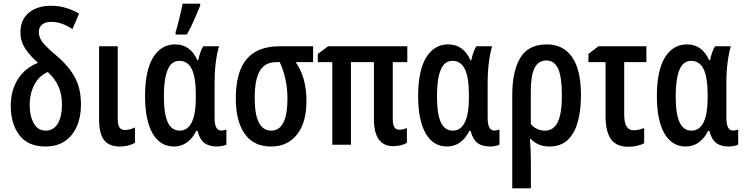

<svg xmlns="http://www.w3.org/2000/svg" viewBox="-20 -796 4092 1056"><path d="M260.3 -764.2Q304.2 -764.2 343.8 -752.2Q383.3 -740.2 415 -721.2L378.4 -636.2Q346.7 -656.7 317.9 -666.3Q289.1 -675.8 262.7 -675.8Q230 -675.8 211.7 -660.9Q193.4 -646 193.4 -619.6Q193.4 -588.4 216.8 -560.3Q240.2 -532.2 289.1 -491.2Q356.9 -434.1 391.1 -372.1Q425.3 -310.1 425.3 -220.7Q425.3 -152.8 402.6 -100.8Q379.9 -48.8 336.4 -19.5Q293 9.8 230 9.8Q133.8 9.8 86.4 -53Q39.1 -115.7 39.1 -214.4Q39.1 -298.8 78.4 -360.6Q117.7 -422.4 189 -450.7Q143.6 -490.2 117.9 -530Q92.3 -569.8 92.3 -617.2Q92.3 -688 138.7 -726.1Q185.1 -764.2 260.3 -764.2ZM243.2 -399.9Q194.8 -379.9 168.9 -330.1Q143.1 -280.3 143.1 -219.2Q143.1 -159.2 165.5 -118.4Q188 -77.6 231 -77.6Q273.9 -77.6 297.4 -115.5Q320.8 -153.3 320.8 -223.1Q320.8 -275.9 302.2 -319.1Q283.7 -362.3 243.2 -399.9Z M627.4 -541.5V-142.6Q627.4 -109.4 637 -95.2Q646.5 -81.1 667 -81.1Q681.2 -81.1 696.3 -85.2Q711.4 -89.4 722.2 -95.2V-10.3Q686.5 9.8 638.7 9.8Q580.1 9.8 552.5 -25.4Q524.9 -60.5 524.9 -141.1V-541.5Z M937 9.8Q860.8 9.8 819.3 -62Q777.8 -133.8 777.8 -268.6Q777.8 -407.2 821.8 -479.5Q865.7 -551.8 943.4 -551.8Q1026.9 -551.8 1065.4 -464.8H1070.3Q1074.7 -486.8 1081.8 -507.3Q1088.9 -527.8 1097.7 -541.5H1184.6Q1173.3 -503.9 1166.7 -451.9Q1160.2 -399.9 1160.2 -342.8V-147.5Q1160.2 -78.1 1196.3 -78.1Q1211.9 -78.1 1225.1 -83.5V-0.5Q1219.2 3.4 1202.9 6.6Q1186.5 9.8 1175.8 9.8Q1128.9 9.8 1103.5 -10Q1078.1 -29.8 1066.4 -76.2H1059.6Q1039.6 -35.2 1008.3 -12.7Q977.1 9.8 937 9.8ZM968.3 -77.6Q1012.7 -77.6 1034.9 -123.8Q1057.1 -169.9 1057.1 -258.8V-272.5Q1057.1 -370.1 1034.9 -415.8Q1012.7 -461.4 966.3 -461.4Q922.4 -461.4 901.9 -411.4Q881.3 -361.3 881.3 -267.6Q881.3 -169.9 902.6 -123.8Q923.8 -77.6 968.3 -77.6ZM945.8 -606V-619.1Q949.7 -629.9 955.3 -651.4Q960.9 -672.9 967 -697.5Q973.1 -722.2 977.8 -743.7Q982.4 -765.1 984.4 -775.9H1081.1V-764.6Q1066.4 -728 1047.4 -685.3Q1028.3 -642.6 1007.8 -606Z M1665.5 -240.7Q1665.5 -121.1 1613.3 -55.7Q1561 9.8 1470.7 9.8Q1375.5 9.8 1326.2 -59.6Q1276.9 -128.9 1276.9 -255.4Q1276.9 -399.4 1336.2 -470.5Q1395.5 -541.5 1518.6 -541.5H1702.1V-454.1H1606.4Q1665.5 -370.6 1665.5 -240.7ZM1380.9 -257.3Q1380.9 -165 1404.1 -121.3Q1427.2 -77.6 1471.2 -77.6Q1561 -77.6 1561 -254.4Q1561 -360.8 1519 -454.1H1499Q1437 -454.1 1408.9 -406.2Q1380.9 -358.4 1380.9 -257.3Z M2175.8 -82.5Q2197.8 -82.5 2217.8 -92.3V-10.7Q2204.1 -1.5 2184.1 3.2Q2164.1 7.8 2142.6 7.8Q2036.6 7.8 2036.6 -141.1V-454.1H1910.2V0H1807.6V-454.1H1728V-499.5L1784.7 -541.5H2220.2V-454.1H2140.1V-143.6Q2140.1 -110.8 2148.9 -96.7Q2157.7 -82.5 2175.8 -82.5Z M2439 9.8Q2362.8 9.8 2321.3 -62Q2279.8 -133.8 2279.8 -268.6Q2279.8 -407.2 2323.7 -479.5Q2367.7 -551.8 2445.3 -551.8Q2528.8 -551.8 2567.4 -464.8H2572.3Q2576.7 -486.8 2583.7 -507.3Q2590.8 -527.8 2599.6 -541.5H2686.5Q2675.3 -503.9 2668.7 -451.9Q2662.1 -399.9 2662.1 -342.8V-147.5Q2662.1 -78.1 2698.2 -78.1Q2713.9 -78.1 2727.1 -83.5V-0.5Q2721.2 3.4 2704.8 6.6Q2688.5 9.8 2677.7 9.8Q2630.9 9.8 2605.5 -10Q2580.1 -29.8 2568.4 -76.2H2561.5Q2541.5 -35.2 2510.3 -12.7Q2479 9.8 2439 9.8ZM2470.2 -77.6Q2514.6 -77.6 2536.9 -123.8Q2559.1 -169.9 2559.1 -258.8V-272.5Q2559.1 -370.1 2536.9 -415.8Q2514.6 -461.4 2468.3 -461.4Q2424.3 -461.4 2403.8 -411.4Q2383.3 -361.3 2383.3 -267.6Q2383.3 -169.9 2404.5 -123.8Q2425.8 -77.6 2470.2 -77.6Z M3175.3 -272Q3175.3 -187.5 3157.5 -124.3Q3139.6 -61 3101.6 -25.6Q3063.5 9.8 3002 9.8Q2969.2 9.8 2943.6 -1.2Q2918 -12.2 2899.9 -31.2H2894.5Q2897.5 4.4 2898.7 38.1Q2899.9 71.8 2899.9 100.1V239.7H2797.4V-275.4Q2797.4 -403.3 2841.3 -477.5Q2885.3 -551.8 2987.3 -551.8Q3078.1 -551.8 3126.7 -481.9Q3175.3 -412.1 3175.3 -272ZM2984.9 -463.4Q2940.9 -463.4 2920.2 -422.1Q2899.4 -380.9 2899.4 -293.5V-114.3Q2929.7 -77.6 2977.5 -77.6Q3024.9 -77.6 3047.6 -124.3Q3070.3 -170.9 3070.3 -272Q3070.3 -372.6 3049.8 -418Q3029.3 -463.4 2984.9 -463.4Z M3535.2 -541.5V-454.1H3413.1V-165.5Q3413.1 -79.6 3464.4 -79.6Q3491.7 -79.6 3522.9 -91.8V-8.3Q3507.8 0.5 3483.6 5.9Q3459.5 11.2 3436 11.2Q3370.1 11.2 3340.3 -30.3Q3310.5 -71.8 3310.5 -159.7V-454.1H3216.3V-499.5L3271.5 -541.5Z M3752 9.8Q3675.8 9.8 3634.3 -62Q3592.8 -133.8 3592.8 -268.6Q3592.8 -407.2 3636.7 -479.5Q3680.7 -551.8 3758.3 -551.8Q3841.8 -551.8 3880.4 -464.8H3885.3Q3889.6 -486.8 3896.7 -507.3Q3903.8 -527.8 3912.6 -541.5H3999.5Q3988.3 -503.9 3981.7 -451.9Q3975.1 -399.9 3975.1 -342.8V-147.5Q3975.1 -78.1 4011.2 -78.1Q4026.9 -78.1 4040 -83.5V-0.5Q4034.2 3.4 4017.8 6.6Q4001.5 9.8 3990.7 9.8Q3943.8 9.8 3918.5 -10Q3893.1 -29.8 3881.3 -76.2H3874.5Q3854.5 -35.2 3823.2 -12.7Q3792 9.8 3752 9.8ZM3783.2 -77.6Q3827.6 -77.6 3849.9 -123.8Q3872.1 -169.9 3872.1 -258.8V-272.5Q3872.1 -370.1 3849.9 -415.8Q3827.6 -461.4 3781.2 -461.4Q3737.3 -461.4 3716.8 -411.4Q3696.3 -361.3 3696.3 -267.6Q3696.3 -169.9 3717.5 -123.8Q3738.8 -77.6 3783.2 -77.6Z"/></svg>

Font: Open Sans Condensed SemiBold
Style: Regular
Weight: 600
Width: 3
Designer: Monotype Design Team
Foundry: Monotype Imaging Inc.
Version: Version 3.000; ttfautohint (v1.8.4)